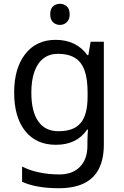

<svg xmlns="http://www.w3.org/2000/svg" viewBox="-20 -757 655 1017"><path d="M275 -546Q328 -546 370.5 -526Q413 -506 443 -465H448L460 -536H530V9Q530 85 504 136.5Q478 188 425 214Q372 240 290 240Q232 240 183.5 231.5Q135 223 97 206V125Q135 145 186 156Q237 167 295 167Q364 167 403.5 126.5Q443 86 443 16V-5Q443 -17 444 -39.5Q445 -62 446 -71H442Q414 -30 372.5 -10Q331 10 276 10Q172 10 113.5 -63Q55 -136 55 -267Q55 -395 113.5 -470.5Q172 -546 275 -546ZM287 -472Q242 -472 210.5 -448Q179 -424 162.5 -378Q146 -332 146 -266Q146 -167 182.5 -114.5Q219 -62 289 -62Q330 -62 359 -72.5Q388 -83 407 -105.5Q426 -128 435 -163Q444 -198 444 -246V-267Q444 -340 427.5 -385Q411 -430 376 -451Q341 -472 287 -472ZM298 -737Q318 -737 333.5 -723.5Q349 -710 349 -681Q349 -653 333.5 -639Q318 -625 298 -625Q276 -625 261 -639Q246 -653 246 -681Q246 -710 261 -723.5Q276 -737 298 -737Z"/></svg>

Font: hexsinhala15
Style: Book
Weight: 400
Designer: Jelle Bosma - Monotype Design Team
Foundry: Monotype Imaging Inc.
Version: Version 2.003